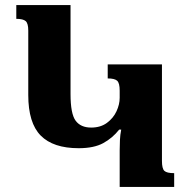

<svg xmlns="http://www.w3.org/2000/svg" viewBox="-20 -734 748 754"><path d="M450 0V-143Q450 -164 451 -184.5Q452 -205 456 -225H448Q422 -192 385.5 -172Q349 -152 289 -152Q189 -152 140 -201.5Q91 -251 91 -361V-614Q91 -642 81 -651Q71 -660 44 -660V-714H257V-365Q257 -287 277 -260Q297 -233 338 -233Q375 -233 400 -251.5Q425 -270 437.5 -297Q450 -324 450 -350V-378Q450 -408 440 -417Q430 -426 403 -426V-481H616V-102Q616 -72 625.5 -63Q635 -54 664 -54V0Z"/></svg>

Font: Noto Serif Armenian SemiCondensed ExtraBold
Style: Regular
Weight: 800
Width: 4
Designer: Monotype Design Team
Foundry: Monotype Imaging Inc.
Version: Version 2.008; ttfautohint (v1.8.4.7-5d5b)